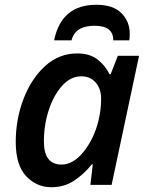

<svg xmlns="http://www.w3.org/2000/svg" viewBox="-20 -775 620 805"><path d="M195 10Q250 10 291.5 -18Q333 -46 365 -86H369L359 0H448L563 -541H474L444 -464H439Q422 -500 389 -525.5Q356 -551 304 -551Q227 -551 169 -498Q111 -445 78.5 -360Q46 -275 46 -180Q46 -82 90 -36Q134 10 195 10ZM238 -85Q164 -85 164 -182Q164 -251 184.5 -313.5Q205 -376 240.5 -415.5Q276 -455 321 -455Q359 -455 381.5 -428.5Q404 -402 404 -361Q404 -315 393 -270Q375 -195 331.5 -140Q288 -85 238 -85ZM207 -606H280Q295 -667 377 -667Q455 -667 455 -606H522Q524 -614 524 -633Q524 -685 489 -720Q454 -755 384 -755Q237 -755 207 -606Z"/></svg>

Font: Noto Sans UI Medium
Style: Italic
Weight: 500
Italic angle: -12°
Designer: Monotype Design Team
Foundry: Monotype Imaging Inc.
Version: Version 1.901